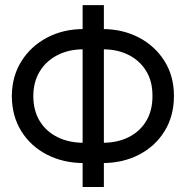

<svg xmlns="http://www.w3.org/2000/svg" viewBox="-20 -748 743 768"><path d="M388.7 -95.7H316.4Q233.4 -95.7 168 -129.4Q102.5 -163.1 65.2 -223.4Q27.8 -283.7 27.3 -363.3Q27.8 -442.9 65.7 -503.2Q103.5 -563.5 168.5 -597.7Q233.4 -631.8 314.5 -631.8H389.6Q470.7 -631.8 535.4 -597.9Q600.1 -564 637.9 -503.9Q675.8 -443.8 675.8 -364.3Q675.8 -284.2 638.4 -223.6Q601.1 -163.1 536.4 -129.4Q471.7 -95.7 388.7 -95.7ZM316.4 -176.8H388.7Q450.7 -176.8 495.8 -200Q541 -223.1 565.7 -265.4Q590.3 -307.6 589.8 -364.3Q590.3 -421.4 565.2 -463.1Q540 -504.9 495.4 -527.8Q450.7 -550.8 391.6 -550.8H314.5Q254.9 -550.8 209.5 -527.3Q164.1 -503.9 138.7 -461.9Q113.3 -419.9 113.3 -363.3Q113.3 -306.6 138.4 -264.6Q163.6 -222.7 209.5 -199.7Q255.4 -176.8 316.4 -176.8ZM395.5 -727.5V0H310.5V-727.5Z"/></svg>

Font: Inter Tight
Style: Regular
Weight: 400
Designer: Rasmus Andersson
Foundry: rsms
Version: Version 3.002